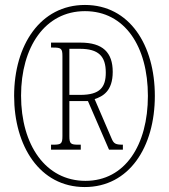

<svg xmlns="http://www.w3.org/2000/svg" viewBox="-20 -745 682 775"><path d="M322 10C501 10 605 -151 605 -358C605 -563 503 -725 323 -725C143 -725 37 -563 37 -358C37 -156 140 10 322 10ZM325 -15C164 -15 65 -160 65 -359C65 -554 161 -700 323 -700C484 -700 577 -557 577 -358C577 -160 485 -15 325 -15ZM186 -141H306V-161H296C265 -161 260 -165 260 -196V-337H335L420 -141H476V-161C446 -161 439 -165 430 -187L362 -345C395 -356 435 -377 435 -455C435 -533 395 -573 305 -573H186V-553H195C227 -553 232 -549 232 -518V-196C232 -165 227 -161 195 -161H186ZM304 -362H260V-548H302C378 -548 407 -518 407 -452C407 -393 384 -362 304 -362Z"/></svg>

Font: Noto Serif Armenian ExtraCondensed Thin
Style: Regular
Weight: 100
Width: 2
Designer: Monotype Design Team
Foundry: Monotype Imaging Inc.
Version: Version 2.008